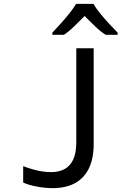

<svg xmlns="http://www.w3.org/2000/svg" viewBox="-20 -964 640 994"><path d="M252 10Q214 10 171 2Q128 -6 100 -19V-104Q123 -94 164 -83.5Q205 -73 245 -73Q285 -73 314 -88.5Q343 -104 359 -138Q375 -172 375 -229V-714H465V-217Q465 -145 441 -94Q417 -43 369.5 -16.5Q322 10 252 10ZM251 -795Q270 -815 293.5 -841Q317 -867 339 -894.5Q361 -922 374 -944H464Q476 -922 498.5 -894.5Q521 -867 545.5 -840.5Q570 -814 589 -795V-784H527Q501 -800 473 -827Q445 -854 418 -881Q391 -854 364 -827.5Q337 -801 311 -784H251Z"/></svg>

Font: Noto Sans Mono
Style: Regular
Weight: 400
Designer: Monotype Design Team
Foundry: Monotype Imaging Inc.
Version: Version 2.014